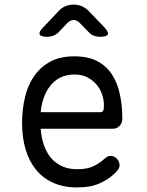

<svg xmlns="http://www.w3.org/2000/svg" viewBox="-20 -805 640 835"><path d="M460 -127Q477 -127 488.5 -114.5Q500 -102 500 -86Q500 -78 496 -71Q492 -64 482 -54Q465 -37 447 -25.5Q429 -14 408.5 -5.5Q388 3 365 6.5Q342 10 314 10Q256 10 211.5 -10Q167 -30 137 -66.5Q107 -103 91.5 -154.5Q76 -206 76 -270Q76 -327 88 -379.5Q100 -432 127 -472Q154 -512 197 -536Q240 -560 304 -560Q363 -560 403 -539Q443 -518 467 -481Q491 -444 501.5 -394.5Q512 -345 512 -287Q512 -271 500.5 -258Q489 -245 470 -245H157Q160 -202 173 -168.5Q186 -135 206 -113.5Q226 -92 253.5 -80.5Q281 -69 315 -69Q360 -69 388 -83Q416 -97 435 -115Q442 -121 447 -124Q452 -127 460 -127ZM157 -317H419Q424 -317 428 -322Q432 -327 432 -347Q432 -370 424 -394Q416 -418 400 -437Q384 -456 360 -468.5Q336 -481 304 -481Q269 -481 243 -468Q217 -455 199 -432.5Q181 -410 170.5 -380.5Q160 -351 157 -317ZM185 -645Q157 -645 152.5 -655.5Q148 -666 168 -686L235 -757Q248 -771 264.5 -778Q281 -785 300 -785Q319 -785 335.5 -778Q352 -771 366 -757L433 -687Q453 -666 449 -655.5Q445 -645 415 -645Q400 -645 387.5 -650Q375 -655 365 -666L327 -705Q314 -718 300 -718Q286 -718 273 -705L235 -665Q225 -655 212.5 -650Q200 -645 185 -645Z"/></svg>

Font: Maple Mono Normal NL Light
Style: Regular
Weight: 300
Monospace: yes
Designer: subframe7536
Version: Version 7.000